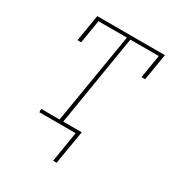

<svg xmlns="http://www.w3.org/2000/svg" viewBox="-168 -636 836 907"><g transform="rotate(30 250.0 -182.0)"><path d="M258 166 285 0H87V-18H187L269 -512H114L93 -385H73L97 -530H466L442 -385H422L443 -512H288L207 -18H308L277 166Z"/></g></svg>

Font: Iosevka Slab Thin Oblique
Style: Regular
Weight: 100
Italic angle: -9°
Monospace: yes
Designer: Belleve Invis
Foundry: Belleve Invis
Version: Version 11.1.0; ttfautohint (v1.8.3)